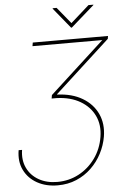

<svg xmlns="http://www.w3.org/2000/svg" viewBox="-71 -989 834 1254"><g transform="rotate(-5 346.5 -361.5)"><path d="M21 -35.2H43.5Q33.2 31.2 57.9 83Q82.5 134.8 134.3 164.1Q186 193.4 255.4 193.4Q331.5 193.4 396 159.2Q460.4 125 504.4 64.2Q548.3 3.4 561 -75.2Q573.7 -152.8 544.4 -214.1Q515.1 -275.4 451.9 -312.3Q388.7 -349.1 299.3 -352.5H265.1L269 -375L643.1 -717.8L640.1 -704.1H170.4L174.3 -727.5H667.5L664.6 -709L303.2 -377.9V-375Q400.9 -371.1 468.5 -330.8Q536.1 -290.5 566.7 -224.1Q597.2 -157.7 583.5 -75.2Q573.7 -18.1 546.6 34.2Q519.5 86.4 477.1 127.4Q434.6 168.5 378.9 192.1Q323.2 215.8 256.3 215.8Q179.7 215.8 122.1 183.8Q64.5 151.9 36.6 95.2Q8.8 38.6 21 -35.2ZM349.1 -939.5 437 -832 558.1 -939.5H590.3L589.4 -936.5L437 -802.7H432.1L322.8 -936.5L323.7 -939.5Z"/></g></svg>

Font: Inter Tight Thin
Style: Italic
Weight: 250
Italic angle: -9.39999°
Designer: Rasmus Andersson
Foundry: rsms
Version: Version 3.004